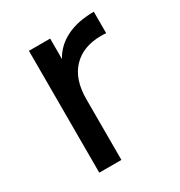

<svg xmlns="http://www.w3.org/2000/svg" viewBox="-134 -629 677 723"><g transform="rotate(-30 205.0 -267.5)"><path d="M90.8 0V-529.8H183.1V-440.9Q208 -486.8 257.1 -511Q306.2 -535.2 376 -535.2V-441.9Q368.2 -442.9 354 -442.9Q275.9 -442.9 231.4 -396.5Q187 -350.1 187 -264.2V0Z"/></g></svg>

Font: Montserrat Medium
Style: Regular
Weight: 500
Designer: Julieta Ulanovsky
Foundry: Julieta Ulanovsky
Version: Version 7.200